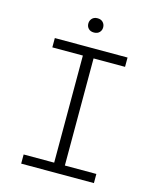

<svg xmlns="http://www.w3.org/2000/svg" viewBox="-128 -963 855 1050"><g transform="rotate(15 300.0 -438.0)"><path d="M94.2 -710.9H505.9V-658.2H327.6V-51.8H505.9V0H94.2V-51.8H267.1V-658.2H94.2ZM250.5 -835.4Q250.5 -852.1 261.5 -864Q272.5 -876 292.5 -876Q312 -876 323.2 -864.3Q334.5 -852.5 334.5 -835.4Q334.5 -818.4 323.2 -806.9Q312 -795.4 292.5 -795.4Q272.5 -795.4 261.5 -806.9Q250.5 -818.4 250.5 -835.4Z"/></g></svg>

Font: Roboto Mono Light
Style: Regular
Weight: 300
Designer: Google
Version: Version 2.000985; 2015; ttfautohint (v1.3)